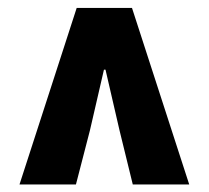

<svg xmlns="http://www.w3.org/2000/svg" viewBox="-20 -790 540 495"><path d="M30.3 -314.5 177.7 -769.5H320.3L467.8 -314.5H322.3L288.1 -454.1L252 -610.4H248L211.9 -454.1L175.8 -314.5Z"/></svg>

Font: GenEi Gothic M Heavy
Style: Regular
Weight: 800
Designer: o_tamon (Modified); [Source Han Sans]
Ryoko NISHIZUKA  (kana & ideographs); Paul D. Hunt (Latin, Greek & Cyrillic); Wenl
Version: Version 1.1a;Original Version 1.004